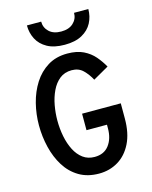

<svg xmlns="http://www.w3.org/2000/svg" viewBox="-136 -1019 888 1119"><g transform="rotate(-15 308.0 -459.5)"><path d="M321 12Q251.5 12 200.8 -18.2Q150 -48.5 117.8 -100.2Q85.5 -152 69.8 -216.8Q54 -281.5 54 -350Q54 -417 70.2 -481.5Q86.5 -546 119.5 -598Q152.5 -650 202.8 -681Q253 -712 321 -712Q379 -712 418.2 -692.8Q457.5 -673.5 483.8 -642.8Q510 -612 529 -578L434.5 -524Q416 -559 389.5 -585.2Q363 -611.5 321 -611.5Q278 -611.5 248.2 -587.8Q218.5 -564 200 -525Q181.5 -486 173.2 -440Q165 -394 165 -350Q165 -300 174.2 -253.2Q183.5 -206.5 202.5 -169.2Q221.5 -132 251 -110.2Q280.5 -88.5 321 -88.5Q378 -88.5 408 -128.2Q438 -168 438 -229.5V-251.5H314.5V-351H548V-259Q548 -171 518 -110.5Q488 -50 436.5 -19Q385 12 321 12ZM322 -765Q257.5 -765 216.8 -787.8Q176 -810.5 156.5 -848.2Q137 -886 137 -931H223Q223 -894.5 249 -869.8Q275 -845 322 -845Q369 -845 395.2 -869.8Q421.5 -894.5 421.5 -931H507.5Q507.5 -886 487.8 -848.2Q468 -810.5 427 -787.8Q386 -765 322 -765Z"/></g></svg>

Font: Overpass Mono Light SemiBold
Style: Regular
Weight: 600
Monospace: yes
Version: Version 4.000